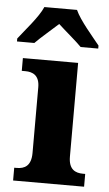

<svg xmlns="http://www.w3.org/2000/svg" viewBox="-77 -802 474 838"><g transform="rotate(5 159.5 -383.0)"><path d="M-23 -619V-606H53C76 -630 126 -672 154 -698C182 -672 235 -628 256 -606H333V-619C303 -657 246 -721 226 -766H83C64 -721 6 -657 -23 -619ZM13 0H324V-56H314C281 -56 251 -69 251 -125V-536H9V-480H25C57 -480 87 -467 87 -415V-127C87 -70 58 -56 24 -56H13Z"/></g></svg>

Font: Noto Serif Bengali SemiCondensed ExtraBold
Style: Regular
Weight: 800
Width: 4
Designer: Juan Bruce, Universal Thirst, Indian Type Foundry and the Monotype Design Team.
Foundry: Monotype Imaging Inc.
Version: Version 2.003